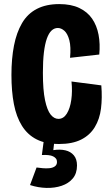

<svg xmlns="http://www.w3.org/2000/svg" viewBox="-20 -691 542 940"><path d="M269 14Q204 14 159.5 -8.5Q115 -31 87.5 -75Q60 -119 48 -181.5Q36 -244 36 -324Q36 -404 48.5 -468Q61 -532 88 -578Q115 -624 160.5 -647.5Q206 -671 270 -671Q328 -671 368 -652Q408 -633 431 -599.5Q454 -566 462.5 -521Q471 -476 466 -424L323 -408Q328 -462 319.5 -494Q311 -526 295.5 -540Q280 -554 263 -554Q246 -554 232.5 -541.5Q219 -529 209.5 -502.5Q200 -476 195 -434.5Q190 -393 190 -335Q190 -250 200.5 -200.5Q211 -151 228 -130Q245 -109 266 -109Q291 -109 307 -134.5Q323 -160 329 -202Q335 -244 330 -292L476 -273Q481 -212 474.5 -160Q468 -108 444 -68.5Q420 -29 377 -7.5Q334 14 269 14ZM127 215 159 129Q173 131 189.5 132.5Q206 134 222 132.5Q238 131 248.5 123.5Q259 116 259 102Q259 92 254 85.5Q249 79 240 74.5Q231 70 217 68.5Q203 67 185 68L195 -8H247L241 44Q274 39 300 45Q326 51 341.5 69.5Q357 88 357 119Q357 158 336.5 182.5Q316 207 282 218.5Q248 230 207.5 229Q167 228 127 215Z"/></svg>

Font: Bricolage Grotesque Condensed ExtraBold
Style: Regular
Weight: 800
Width: 3
Designer: Mathieu Triay
Foundry: Atelier Triay
Version: Version 1.000;gftools[0.9.30]